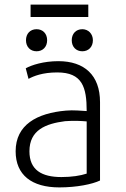

<svg xmlns="http://www.w3.org/2000/svg" viewBox="-20 -805 549 835"><path d="M238 10C314 10 382 -4 415 -20V-361C415 -478 347 -539 234 -539C169 -539 117 -522 92 -508L104 -462C126 -474 165 -490 229 -490C338 -490 357 -426 357 -322C338 -323 298 -327 267 -324C140 -313 48 -262 48 -147C48 -44 118 10 238 10ZM108 -147C108 -240 179 -267 263 -278C304 -281 333 -279 357 -277V-50C330 -41 292 -35 247 -35C161 -35 108 -66 108 -147ZM113 -731H364V-785H113ZM93 -630C93 -601 112 -582 139 -582C166 -582 185 -601 185 -630C185 -659 166 -678 139 -678C111 -678 93 -658 93 -630ZM292 -630C292 -601 311 -582 338 -582C365 -582 384 -601 384 -630C384 -658 364 -678 338 -678C310 -678 292 -658 292 -630Z"/></svg>

Font: Repo Light
Style: Regular
Weight: 300
Designer: Stefan Peev
Foundry: Context Ltd
Version: Version 001.502